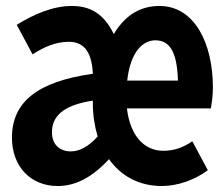

<svg xmlns="http://www.w3.org/2000/svg" viewBox="-20 -609 740 643"><path d="M693 -316C693 -463 632 -589 514 -589C455 -589 402 -563 361 -495C328 -563 282 -589 221 -589C157 -589 95 -562 36 -526L89 -427C128 -452 167 -469 210 -469C254 -469 287 -445 291 -362C105 -336 20 -267 20 -148C20 -51 83 14 173 14C232 14 288 -14 345 -76C384 -21 444 14 522 14C574 14 632 -6 676 -39L624 -136C594 -115 563 -104 527 -104C463 -104 416 -154 405 -246H686C689 -262 693 -287 693 -316ZM500 -474C550 -474 573 -433 576 -339H406C417 -438 460 -474 500 -474ZM217 -102C181 -102 154 -124 154 -166C154 -215 185 -256 291 -272V-261C291 -223 297 -186 307 -152C275 -116 244 -102 217 -102Z"/></svg>

Font: Kawkab Mono
Style: Bold
Weight: 700
Monospace: yes
Designer: Abdullah Arif
Foundry: Abdullah Arif
Version: Version 1.000;PS 000.500;hotconv 1.0.88;makeotf.lib2.5.64775